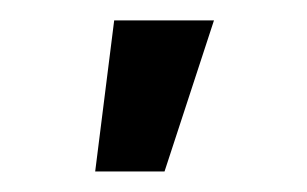

<svg xmlns="http://www.w3.org/2000/svg" viewBox="-20 -749 301 188"><path d="M91.8 -729 73.2 -581.1H141.1L189.5 -729Z"/></svg>

Font: Inteeer Medium
Style: Regular
Weight: 500
Designer: Rasmus Andersson
Foundry: rsms
Version: Version 4.001;Glyphs 3.4 (3402)